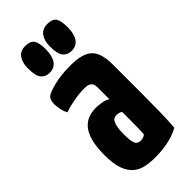

<svg xmlns="http://www.w3.org/2000/svg" viewBox="-230 -744 798 798"><g transform="rotate(-45 169.0 -345.0)"><path d="M162 10Q134 10 108.5 5Q83 0 63 -16Q43 -32 31.5 -63Q20 -94 20 -146Q20 -197 29.5 -229.5Q39 -262 55.5 -280Q72 -298 92.5 -304.5Q113 -311 135 -311Q146 -311 166 -308Q186 -305 199 -296Q199 -296 199 -307.5Q199 -319 199 -335Q199 -351 199 -365Q199 -378 195 -386Q191 -394 182 -398Q173 -402 157 -402Q129 -402 95.5 -396Q62 -390 37 -381Q28 -398 25 -416Q22 -434 22 -446Q22 -455 25.5 -465.5Q29 -476 36 -481Q47 -489 86 -499.5Q125 -510 185 -510Q254 -510 282.5 -483Q311 -456 311 -388V-341Q311 -284 311 -224Q311 -164 310 -111.5Q309 -59 306 -22Q281 -7 244 1.5Q207 10 162 10ZM170 -82Q177 -82 185 -84.5Q193 -87 197 -92Q198 -103 198.5 -125.5Q199 -148 199 -174Q199 -200 199 -221Q194 -226 186.5 -227.5Q179 -229 173 -229Q165 -229 158.5 -225.5Q152 -222 147.5 -213Q143 -204 140.5 -188.5Q138 -173 138 -149Q138 -131 139.5 -118.5Q141 -106 144.5 -97.5Q148 -89 154.5 -85.5Q161 -82 170 -82ZM101 -549Q78 -549 64 -565Q50 -581 50 -626Q50 -659 64 -679.5Q78 -700 108 -700Q137 -700 148 -684.5Q159 -669 159 -631Q159 -592 144.5 -570.5Q130 -549 101 -549ZM231 -549Q207 -549 193 -565Q179 -581 179 -626Q179 -659 193.5 -679.5Q208 -700 238 -700Q267 -700 277.5 -684.5Q288 -669 288 -631Q288 -592 273.5 -570.5Q259 -549 231 -549Z"/></g></svg>

Font: Yanone Kaffeesatz ExtraLight
Style: Regular
Weight: 200
Designer: Yanone (Cyrillic: Daniel Pouzeot, Huerta Tipografica, and Cyreal)
Foundry: Yanone
Version: Version 2.003